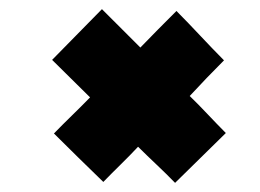

<svg xmlns="http://www.w3.org/2000/svg" viewBox="-20 -400 568 420"><path d="M287 -296 203 -380 94 -269 177 -187C150 -159 124 -135 98 -108C133 -73 169 -38 206 -2C230 -27 258 -53 282 -79C309 -52 337 -27 363 0L474 -109C446 -137 422 -164 395 -190C419 -216 446 -244 470 -268C435 -303 401 -341 366 -376C338 -348 314 -324 287 -296Z"/></svg>

Font: Hejaz SemiBold
Style: Regular
Weight: 600
Designer: Bandar Raffah (Arabic) and Santiago Orozco (Latin)
Foundry: Caramella and Typemade
Version: Version 1.010;hotconv 1.0.109;makeotfexe 2.5.65596